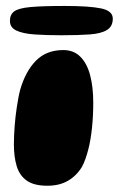

<svg xmlns="http://www.w3.org/2000/svg" viewBox="-20 -586 390 629"><path d="M12.5 -517.5Q12.5 -538 26.2 -548.5Q40 -559 78.8 -562.8Q117.5 -566.5 191.5 -566.5Q272.5 -566.5 311 -558.5Q349.5 -550.5 349.5 -525Q349.5 -499.5 330.5 -487.8Q311.5 -476 274 -473.2Q236.5 -470.5 180.5 -470.5Q130.5 -470.5 92.5 -473.2Q54.5 -476 33.5 -486Q12.5 -496 12.5 -517.5ZM135 22.5Q91.5 22.5 67.8 5.8Q44 -11 34.8 -41.5Q25.5 -72 25.5 -113Q25.5 -127.5 26.2 -142.5Q27 -157.5 28 -172.5Q29 -187.5 30.8 -202.8Q32.5 -218 34.8 -233.2Q37 -248.5 39.8 -263.2Q42.5 -278 46 -291.5Q63.5 -352.5 97.8 -387.2Q132 -422 187.5 -422Q221.5 -422 243.2 -400.2Q265 -378.5 275.2 -339.8Q285.5 -301 285.5 -250Q285.5 -229 284.5 -208.2Q283.5 -187.5 281.5 -168.2Q279.5 -149 276.5 -130.8Q273.5 -112.5 269.2 -96.2Q265 -80 260 -65.8Q255 -51.5 248.5 -39.5Q231 -10.5 203 6Q175 22.5 135 22.5Z"/></svg>

Font: Gluten Thin
Style: Bold
Weight: 700
Version: Version 1.300